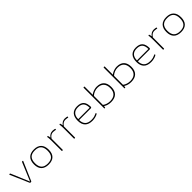

<svg xmlns="http://www.w3.org/2000/svg" viewBox="583 -2793 4839 4839"><g transform="rotate(-45 3003.0 -373.0)"><path d="M298 2Q285 2 281 -1.5Q277 -5 273 -14L64 -497Q63 -501 60 -507Q57 -513 57 -516Q57 -525 74 -525H80Q92 -525 97 -513L301 -28H305L508 -513Q513 -525 525 -525H531Q548 -525 548 -516Q548 -513 545.5 -507Q543 -501 541 -497L332 -14Q328 -5 324.5 -1.5Q321 2 308 2Z M943 6Q813 6 745.5 -61.5Q678 -129 678 -259Q678 -391 745.5 -460Q813 -529 943 -529Q1071 -529 1138 -460Q1205 -391 1205 -259Q1205 -129 1138 -61.5Q1071 6 943 6ZM943 -28Q1058 -28 1112 -86.5Q1166 -145 1166 -261Q1166 -378 1112 -436.5Q1058 -495 943 -495Q826 -495 771.5 -436.5Q717 -378 717 -261Q717 -145 771.5 -86.5Q826 -28 943 -28Z M1429 2Q1413 2 1413 -10V-373Q1413 -427 1410.5 -454.5Q1408 -482 1405.5 -494Q1403 -506 1403 -511Q1403 -516 1410 -519Q1417 -522 1424 -522Q1430 -522 1433 -517.5Q1436 -513 1440 -497Q1444 -481 1451 -445Q1478 -484 1517 -507Q1556 -530 1606 -530Q1638 -530 1666.5 -523.5Q1695 -517 1695 -509Q1695 -504 1692 -494.5Q1689 -485 1684 -485Q1681 -485 1654.5 -491Q1628 -497 1593 -497Q1549 -497 1513 -472.5Q1477 -448 1451 -404V-10Q1451 2 1435 2Z M1867 2Q1851 2 1851 -10V-373Q1851 -427 1848.5 -454.5Q1846 -482 1843.5 -494Q1841 -506 1841 -511Q1841 -516 1848 -519Q1855 -522 1862 -522Q1868 -522 1871 -517.5Q1874 -513 1878 -497Q1882 -481 1889 -445Q1916 -484 1955 -507Q1994 -530 2044 -530Q2076 -530 2104.5 -523.5Q2133 -517 2133 -509Q2133 -504 2130 -494.5Q2127 -485 2122 -485Q2119 -485 2092.5 -491Q2066 -497 2031 -497Q1987 -497 1951 -472.5Q1915 -448 1889 -404V-10Q1889 2 1873 2Z M2500 6Q2370 6 2302.5 -61.5Q2235 -129 2235 -259Q2235 -391 2297.5 -460Q2360 -529 2480 -529Q2604 -529 2661.5 -466Q2719 -403 2719 -270Q2719 -263 2711 -254.5Q2703 -246 2694 -246H2274Q2274 -143 2328.5 -85.5Q2383 -28 2500 -28Q2563 -28 2603.5 -40Q2644 -52 2665 -63.5Q2686 -75 2691 -75Q2696 -75 2699 -67.5Q2702 -60 2702 -55Q2702 -46 2673.5 -31.5Q2645 -17 2599 -5.5Q2553 6 2500 6ZM2274 -278H2681Q2681 -390 2632.5 -442.5Q2584 -495 2480 -495Q2380 -495 2327 -439.5Q2274 -384 2274 -278Z M3166 6Q3052 6 2966 -51Q2965 -41 2963.5 -31Q2962 -21 2960 -10Q2959 -3 2956 -0.5Q2953 2 2945 2H2943Q2929 2 2929 -10V-740Q2929 -752 2946 -752H2950Q2967 -752 2967 -740V-452Q2992 -475 3027.5 -492Q3063 -509 3103 -519Q3143 -529 3179 -529Q3305 -529 3371.5 -460.5Q3438 -392 3438 -261Q3438 -131 3368.5 -62.5Q3299 6 3166 6ZM3164 -28Q3279 -28 3339 -87.5Q3399 -147 3399 -261Q3399 -375 3341.5 -435Q3284 -495 3174 -495Q3119 -495 3063.5 -473Q3008 -451 2967 -412V-92Q3008 -60 3059.5 -44Q3111 -28 3164 -28Z M3883 6Q3769 6 3683 -51Q3682 -41 3680.5 -31Q3679 -21 3677 -10Q3676 -3 3673 -0.5Q3670 2 3662 2H3660Q3646 2 3646 -10V-740Q3646 -752 3663 -752H3667Q3684 -752 3684 -740V-452Q3709 -475 3744.5 -492Q3780 -509 3820 -519Q3860 -529 3896 -529Q4022 -529 4088.5 -460.5Q4155 -392 4155 -261Q4155 -131 4085.5 -62.5Q4016 6 3883 6ZM3881 -28Q3996 -28 4056 -87.5Q4116 -147 4116 -261Q4116 -375 4058.5 -435Q4001 -495 3891 -495Q3836 -495 3780.5 -473Q3725 -451 3684 -412V-92Q3725 -60 3776.5 -44Q3828 -28 3881 -28Z M4594 6Q4464 6 4396.5 -61.5Q4329 -129 4329 -259Q4329 -391 4391.5 -460Q4454 -529 4574 -529Q4698 -529 4755.5 -466Q4813 -403 4813 -270Q4813 -263 4805 -254.5Q4797 -246 4788 -246H4368Q4368 -143 4422.5 -85.5Q4477 -28 4594 -28Q4657 -28 4697.5 -40Q4738 -52 4759 -63.5Q4780 -75 4785 -75Q4790 -75 4793 -67.5Q4796 -60 4796 -55Q4796 -46 4767.5 -31.5Q4739 -17 4693 -5.5Q4647 6 4594 6ZM4368 -278H4775Q4775 -390 4726.5 -442.5Q4678 -495 4574 -495Q4474 -495 4421 -439.5Q4368 -384 4368 -278Z M5039 2Q5023 2 5023 -10V-373Q5023 -427 5020.5 -454.5Q5018 -482 5015.5 -494Q5013 -506 5013 -511Q5013 -516 5020 -519Q5027 -522 5034 -522Q5040 -522 5043 -517.5Q5046 -513 5050 -497Q5054 -481 5061 -445Q5088 -484 5127 -507Q5166 -530 5216 -530Q5248 -530 5276.5 -523.5Q5305 -517 5305 -509Q5305 -504 5302 -494.5Q5299 -485 5294 -485Q5291 -485 5264.5 -491Q5238 -497 5203 -497Q5159 -497 5123 -472.5Q5087 -448 5061 -404V-10Q5061 2 5045 2Z M5662 6Q5532 6 5464.5 -61.5Q5397 -129 5397 -259Q5397 -391 5464.5 -460Q5532 -529 5662 -529Q5790 -529 5857 -460Q5924 -391 5924 -259Q5924 -129 5857 -61.5Q5790 6 5662 6ZM5662 -28Q5777 -28 5831 -86.5Q5885 -145 5885 -261Q5885 -378 5831 -436.5Q5777 -495 5662 -495Q5545 -495 5490.5 -436.5Q5436 -378 5436 -261Q5436 -145 5490.5 -86.5Q5545 -28 5662 -28Z"/></g></svg>

Font: Asap Expanded Thin
Style: Regular
Weight: 100
Width: 7
Designer: Pablo Cosgaya
Foundry: Omnibus-Type
Version: Version 3.001; ttfautohint (v1.8.4.7-5d5b)